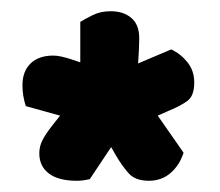

<svg xmlns="http://www.w3.org/2000/svg" viewBox="-20 -669 391 342"><path d="M307 -397Q300 -375 284 -361Q268 -347 245 -347Q221 -347 209 -360.5Q197 -374 186 -393L178 -407L140 -350Q128 -347 117 -347Q84 -347 67 -360Q50 -373 50 -396Q50 -408 55.5 -419Q61 -430 72 -444L87 -463L26 -480Q20 -498 20 -517Q20 -542 34.5 -556Q49 -570 75 -570Q82 -570 90.5 -568Q99 -566 108 -563L123 -558V-630Q131 -635 145 -642Q159 -649 177 -649Q200 -649 214 -637Q228 -625 228 -601Q228 -593 227.5 -581Q227 -569 226 -556L285 -581Q302 -573 314 -558Q326 -543 326 -522Q326 -498 313.5 -489Q301 -480 279 -471L261 -463Z"/></svg>

Font: Baloo Cyrillic
Style: Regular
Weight: 400
Designer: Ek Type, Denis Ignatov
Foundry: Ek Type
Version: Version 1.50 July 26, 2019